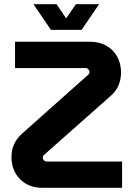

<svg xmlns="http://www.w3.org/2000/svg" viewBox="-20 -900 640 920"><path d="M184 0Q117 0 76 -41.5Q35 -83 35 -148Q35 -180 47 -208Q59 -236 87 -261L404 -543Q406 -545 407.5 -548Q409 -551 409 -555Q409 -560 406 -564.5Q403 -569 399 -571.5Q395 -574 390 -574H52V-700H411Q456 -700 489.5 -681Q523 -662 541.5 -629Q560 -596 560 -552Q560 -521 548.5 -492.5Q537 -464 511 -441L190 -157Q189 -156 187.5 -154Q186 -152 185.5 -150Q185 -148 185 -145Q185 -140 187.5 -135.5Q190 -131 194.5 -128.5Q199 -126 204 -126H565V0ZM224 -757 140 -880H251L297 -812L344 -880H455L371 -757Z"/></svg>

Font: MuseoModerno Thin SemiBold
Style: Regular
Weight: 600
Version: Version 1.003